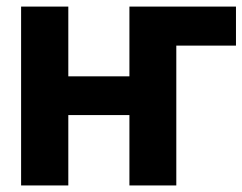

<svg xmlns="http://www.w3.org/2000/svg" viewBox="-20 -566 740 586"><path d="M700.2 -545.9V-426.8H518.1V0H375V-214.8H188.5V0H44.4V-545.9H188.5V-333H375V-545.9Z"/></svg>

Font: Inter Tight Stencil
Style: Bold
Weight: 700
Designer: Rasmus Andersson
Foundry: rsms
Version: Version 3.004;Glyphs 3.1.2 (3151)